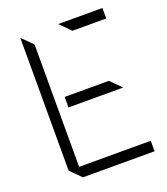

<svg xmlns="http://www.w3.org/2000/svg" viewBox="-130 -791 764 881"><g transform="rotate(-20 252.0 -350.0)"><path d="M123.2 -648.7 72 -699.9V-51.5L123.2 -0.3H473V-51.5H123.2ZM257 -699.9 308.2 -648.7H473V-699.9ZM386.7 -375.4H378.6V-375.7H170.6V-324.3H437.9Z"/></g></svg>

Font: Expanse
Style: Expanse
Weight: 400
Designer: Ryan Lin
Version: Version 1.0